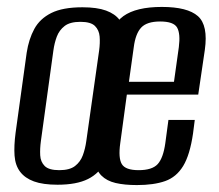

<svg xmlns="http://www.w3.org/2000/svg" viewBox="-20 -524 632 554"><path d="M146 9Q104 9 78 -0.5Q52 -10 38 -28.5Q24 -47 22 -75Q20 -103 25 -141L57 -372Q63 -411 79 -440.5Q95 -470 128 -486.5Q161 -503 218 -503Q260 -503 286 -493.5Q312 -484 325 -466.5Q338 -449 341 -425.5Q344 -402 340 -372L308 -142Q301 -91 284 -57.5Q267 -24 234 -7.5Q201 9 146 9ZM151 -33Q181 -33 196.5 -45Q212 -57 219 -76Q226 -95 229 -117L266 -378Q269 -400 267.5 -418.5Q266 -437 254 -449Q242 -461 212 -461Q182 -461 166.5 -449Q151 -437 144 -418.5Q137 -400 134 -378L98 -117Q95 -95 96 -76Q97 -57 109 -45Q121 -33 151 -33ZM375 10Q339 10 313.5 4Q288 -2 272.5 -17.5Q257 -33 252.5 -62.5Q248 -92 255 -139L288 -380Q299 -451 336 -477.5Q373 -504 447 -504Q521 -504 551 -477.5Q581 -451 571 -380L552 -251H346L327 -111Q321 -68 331.5 -50.5Q342 -33 380 -33Q419 -33 435 -50.5Q451 -68 457 -111L466 -178H542L537 -139Q528 -77 508.5 -45Q489 -13 456.5 -1.5Q424 10 375 10ZM352 -288H482L496 -388Q501 -427 491 -444.5Q481 -462 442 -462Q404 -462 387.5 -444.5Q371 -427 366 -388Z"/></svg>

Font: Alumni Sans Thin Medium
Style: Italic
Weight: 500
Italic angle: -8°
Version: Version 1.016